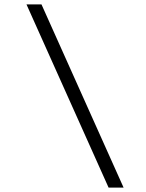

<svg xmlns="http://www.w3.org/2000/svg" viewBox="-20 -750 660 870"><path d="M540 100 168 -730H100L472 100Z"/></svg>

Font: Monaspace Radon Var
Style: Regular
Weight: 400
Designer: Riley Cran and the Lettermatic Team
Version: Version 1.000 (Monaspace Radon Var)